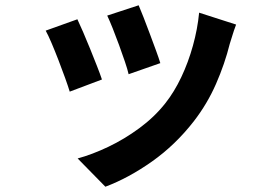

<svg xmlns="http://www.w3.org/2000/svg" viewBox="-20 -614 1040 727"><path d="M505 -594Q512 -578 523.5 -548.5Q535 -519 547.5 -485.5Q560 -452 571 -422Q582 -392 587 -375L467 -333Q463 -351 453 -380.5Q443 -410 431 -443Q419 -476 407 -506Q395 -536 386 -555ZM874 -521Q865 -497 860 -480Q855 -463 850 -448Q831 -372 798 -296.5Q765 -221 714 -155Q644 -65 555.5 -2.5Q467 60 379 93L274 -14Q329 -29 390 -58Q451 -87 508 -129Q565 -171 606 -223Q640 -266 666.5 -322Q693 -378 710.5 -441Q728 -504 734 -566ZM273 -541Q282 -522 295 -492Q308 -462 321.5 -428.5Q335 -395 347 -364.5Q359 -334 366 -313L244 -267Q238 -287 226.5 -319Q215 -351 201.5 -386Q188 -421 175 -451.5Q162 -482 153 -498Z"/></svg>

Font: Source Han Sans
Style: Bold
Weight: 700
Designer: Ryoko NISHIZUKA Ë•øÂ°öÊ∂ºÂ≠ê (kana, bopomofo & ideographs); Paul D. Hunt (Latin, Greek & Cyrillic); Sandoll Communicatio
Foundry: Adobe
Version: Version 2.004;hotconv 1.0.118;makeotfexe 2.5.65603